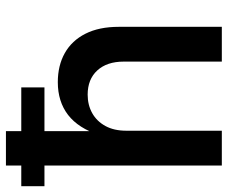

<svg xmlns="http://www.w3.org/2000/svg" viewBox="-80 -688 768 647"><g transform="rotate(-90 303.5 -364.0)"><path d="M187 -321.8V0H69.8V-727.5H185.5V-411.6H171.9Q195.3 -483.4 240.2 -518.1Q285.2 -552.7 350.6 -552.7Q406.7 -552.7 448.7 -529.1Q490.7 -505.4 513.9 -459.5Q537.1 -413.6 537.1 -347.2V0H419.9V-330.6Q419.9 -387.2 390.1 -419.7Q360.4 -452.1 308.6 -452.1Q273.9 -452.1 246.3 -436.8Q218.8 -421.4 202.9 -392.3Q187 -363.3 187 -321.8ZM0 -597.7V-675.8H333V-597.7Z"/></g></svg>

Font: Inter Cardless
Style: Medium
Weight: 500
Designer: Rasmus Andersson
Foundry: rsms
Version: Version 4.001;git-9221beed3